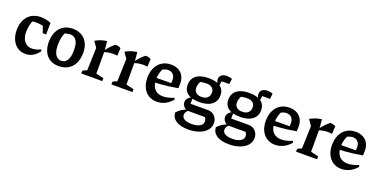

<svg xmlns="http://www.w3.org/2000/svg" viewBox="-20 -1442 4882 2479"><g transform="rotate(20 2421.0 -202.5)"><path d="M248 10Q185 10 138 -21.5Q91 -53 64.5 -110.5Q38 -168 38 -243Q38 -325 68 -384Q98 -443 152 -474.5Q206 -506 278 -506Q313 -506 348.5 -498.5Q384 -491 417 -478L401 -389Q323 -420 234 -420Q212 -420 190 -414.5Q168 -409 149 -398L201 -442Q181 -398 171 -352.5Q161 -307 161 -263Q161 -206 178.5 -166Q196 -126 228 -105Q260 -84 304 -84Q330 -84 359.5 -92Q389 -100 422 -115L431 -94Q358 10 248 10ZM369 -318 312 -478H417L415 -318Z M705 11Q635 11 584.5 -19.5Q534 -50 507 -106.5Q480 -163 480 -241Q480 -322 509 -381.5Q538 -441 591 -473.5Q644 -506 717 -506Q788 -506 839.5 -475.5Q891 -445 919 -389.5Q947 -334 947 -257Q947 -175 917.5 -114.5Q888 -54 833.5 -21.5Q779 11 705 11ZM713 -65Q747 -65 771.5 -85Q796 -105 809.5 -146.5Q823 -188 823 -249Q823 -308 810 -347Q797 -386 771 -406Q745 -426 708 -426Q684 -426 652 -416.5Q620 -407 575 -388L645 -437Q624 -393 613.5 -347Q603 -301 603 -246Q603 -185 616.5 -145Q630 -105 654.5 -85Q679 -65 713 -65Z M1372 -375Q1276 -389 1187 -357V-376Q1212 -413 1240.5 -443Q1269 -473 1301 -499Q1322 -500 1341.5 -495.5Q1361 -491 1378 -480ZM1014 0V-37Q1026 -45 1039.5 -52Q1053 -59 1072 -64L1082 -376L1027 -454Q1102 -498 1185 -507L1197 -376V-65L1303 -40V0Z M1786 -375Q1690 -389 1601 -357V-376Q1626 -413 1654.5 -443Q1683 -473 1715 -499Q1736 -500 1755.5 -495.5Q1775 -491 1792 -480ZM1428 0V-37Q1440 -45 1453.5 -52Q1467 -59 1486 -64L1496 -376L1441 -454Q1516 -498 1599 -507L1611 -376V-65L1717 -40V0Z M2052 10Q1986 10 1937 -21Q1888 -52 1861 -109Q1834 -166 1834 -241Q1834 -320 1862.5 -379.5Q1891 -439 1943.5 -472Q1996 -505 2067 -505Q2125 -505 2168.5 -482Q2212 -459 2235.5 -416Q2259 -373 2259 -315L2257 -250Q2192 -238 2136.5 -231Q2081 -224 2025.5 -219.5Q1970 -215 1907 -213V-278L2148 -280L2150 -321Q2150 -370 2124.5 -398Q2099 -426 2054 -426Q2036 -426 2017 -420.5Q1998 -415 1980 -406Q1964 -372 1955.5 -334.5Q1947 -297 1947 -261Q1947 -174 1988 -128Q2029 -82 2104 -82Q2168 -82 2253 -117L2261 -94Q2218 -43 2164.5 -16.5Q2111 10 2052 10Z M2556 208Q2449 208 2388.5 168.5Q2328 129 2325 58Q2353 26 2389.5 3Q2426 -20 2472 -33H2488Q2460 -8 2449.5 11.5Q2439 31 2439 48Q2439 85 2474 105.5Q2509 126 2576 126Q2645 126 2685.5 102Q2726 78 2726 38Q2726 25 2720.5 10Q2715 -5 2706 -17H2454Q2422 -35 2406 -60Q2390 -85 2390 -108Q2390 -137 2412.5 -164Q2435 -191 2475 -205L2473 -115H2717Q2751 -115 2780 -97.5Q2809 -80 2826 -49.5Q2843 -19 2843 19Q2843 75 2806.5 117.5Q2770 160 2705 184Q2640 208 2556 208ZM2569 -174Q2463 -174 2408.5 -215.5Q2354 -257 2354 -333Q2354 -388 2380.5 -427Q2407 -466 2458 -486Q2509 -506 2584 -506Q2690 -506 2745 -465Q2800 -424 2800 -347Q2800 -293 2773 -254Q2746 -215 2694.5 -194.5Q2643 -174 2569 -174ZM2575 -246Q2627 -246 2655.5 -272Q2684 -298 2684 -343Q2684 -387 2655.5 -409.5Q2627 -432 2575 -432Q2557 -432 2535 -429.5Q2513 -427 2494 -422Q2482 -398 2476.5 -375.5Q2471 -353 2471 -336Q2471 -294 2498.5 -270Q2526 -246 2575 -246ZM2728 -452Q2711 -473 2702.5 -494.5Q2694 -516 2694 -532Q2694 -570 2720.5 -591.5Q2747 -613 2792 -613Q2809 -613 2827 -610Q2845 -607 2866 -599L2856 -525H2751L2740 -452Z M3115 208Q3008 208 2947.5 168.5Q2887 129 2884 58Q2912 26 2948.5 3Q2985 -20 3031 -33H3047Q3019 -8 3008.5 11.5Q2998 31 2998 48Q2998 85 3033 105.5Q3068 126 3135 126Q3204 126 3244.5 102Q3285 78 3285 38Q3285 25 3279.5 10Q3274 -5 3265 -17H3013Q2981 -35 2965 -60Q2949 -85 2949 -108Q2949 -137 2971.5 -164Q2994 -191 3034 -205L3032 -115H3276Q3310 -115 3339 -97.5Q3368 -80 3385 -49.5Q3402 -19 3402 19Q3402 75 3365.5 117.5Q3329 160 3264 184Q3199 208 3115 208ZM3128 -174Q3022 -174 2967.5 -215.5Q2913 -257 2913 -333Q2913 -388 2939.5 -427Q2966 -466 3017 -486Q3068 -506 3143 -506Q3249 -506 3304 -465Q3359 -424 3359 -347Q3359 -293 3332 -254Q3305 -215 3253.5 -194.5Q3202 -174 3128 -174ZM3134 -246Q3186 -246 3214.5 -272Q3243 -298 3243 -343Q3243 -387 3214.5 -409.5Q3186 -432 3134 -432Q3116 -432 3094 -429.5Q3072 -427 3053 -422Q3041 -398 3035.5 -375.5Q3030 -353 3030 -336Q3030 -294 3057.5 -270Q3085 -246 3134 -246ZM3287 -452Q3270 -473 3261.5 -494.5Q3253 -516 3253 -532Q3253 -570 3279.5 -591.5Q3306 -613 3351 -613Q3368 -613 3386 -610Q3404 -607 3425 -599L3415 -525H3310L3299 -452Z M3679 10Q3613 10 3564 -21Q3515 -52 3488 -109Q3461 -166 3461 -241Q3461 -320 3489.5 -379.5Q3518 -439 3570.5 -472Q3623 -505 3694 -505Q3752 -505 3795.5 -482Q3839 -459 3862.5 -416Q3886 -373 3886 -315L3884 -250Q3819 -238 3763.5 -231Q3708 -224 3652.5 -219.5Q3597 -215 3534 -213V-278L3775 -280L3777 -321Q3777 -370 3751.5 -398Q3726 -426 3681 -426Q3663 -426 3644 -420.5Q3625 -415 3607 -406Q3591 -372 3582.5 -334.5Q3574 -297 3574 -261Q3574 -174 3615 -128Q3656 -82 3731 -82Q3795 -82 3880 -117L3888 -94Q3845 -43 3791.5 -16.5Q3738 10 3679 10Z M4323 -375Q4227 -389 4138 -357V-376Q4163 -413 4191.5 -443Q4220 -473 4252 -499Q4273 -500 4292.5 -495.5Q4312 -491 4329 -480ZM3965 0V-37Q3977 -45 3990.5 -52Q4004 -59 4023 -64L4033 -376L3978 -454Q4053 -498 4136 -507L4148 -376V-65L4254 -40V0Z M4589 10Q4523 10 4474 -21Q4425 -52 4398 -109Q4371 -166 4371 -241Q4371 -320 4399.5 -379.5Q4428 -439 4480.5 -472Q4533 -505 4604 -505Q4662 -505 4705.5 -482Q4749 -459 4772.5 -416Q4796 -373 4796 -315L4794 -250Q4729 -238 4673.5 -231Q4618 -224 4562.5 -219.5Q4507 -215 4444 -213V-278L4685 -280L4687 -321Q4687 -370 4661.5 -398Q4636 -426 4591 -426Q4573 -426 4554 -420.5Q4535 -415 4517 -406Q4501 -372 4492.5 -334.5Q4484 -297 4484 -261Q4484 -174 4525 -128Q4566 -82 4641 -82Q4705 -82 4790 -117L4798 -94Q4755 -43 4701.5 -16.5Q4648 10 4589 10Z"/></g></svg>

Font: Piazzolla Thin
Style: Bold
Weight: 700
Version: Version 2.005